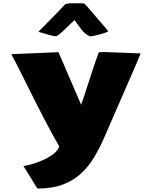

<svg xmlns="http://www.w3.org/2000/svg" viewBox="-20 -816 887 1161"><path d="M206.1 324.2 121.6 187.5Q132.3 187.5 163.1 179.4Q193.8 171.4 230.7 156Q267.6 140.6 297.9 118.9Q328.1 97.2 338.4 70.3L297.4 -3.4Q274.9 -43.5 245.6 -100.1Q216.3 -156.7 185.5 -218.3Q154.8 -279.8 126.5 -336.2Q98.1 -392.6 77.4 -433.6Q56.6 -474.6 48.3 -488.3L333.5 -500.5L470.7 -182.6Q477.5 -200.7 488 -232.7Q498.5 -264.6 511 -303.2Q523.4 -341.8 536.1 -380.4Q548.8 -418.9 559.6 -450.7Q570.3 -482.4 577.6 -500Q587.9 -501 598.4 -501Q608.9 -501 620.1 -501L830.6 -493.2L804.7 -430.7L604.5 28.8Q580.1 83.5 548.6 136.2Q517.1 189 471.9 231.4Q426.8 273.9 362.1 299.1Q297.4 324.2 206.1 324.2ZM524.4 -596.2Q493.7 -608.9 472.2 -637.9Q450.7 -667 430.7 -693.8Q416.5 -682.1 395.3 -660.9Q374 -639.6 353.3 -620.8Q332.5 -602.1 318.8 -596.7Q307.1 -596.7 285.4 -602.5Q263.7 -608.4 242.9 -615Q222.2 -621.6 212.9 -623.5Q220.2 -632.8 229.7 -641.8Q239.3 -650.9 250 -662.1L310.5 -723.6Q327.6 -740.7 343.3 -757.3Q358.9 -773.9 375.5 -791.5Q395.5 -796.9 419.4 -796.4Q443.4 -795.9 462.9 -795.9Q469.7 -795.9 476.3 -795.9Q482.9 -795.9 489.3 -794.9Q499 -786.1 518.3 -763.7Q537.6 -741.2 559.3 -715.8Q581.1 -690.4 597.2 -671.9Q604.5 -663.6 616.7 -649.4Q628.9 -635.3 634.3 -625.5Q625.5 -620.6 602.3 -613.5Q579.1 -606.4 556.2 -601.3Q533.2 -596.2 524.4 -596.2Z"/></svg>

Font: Seymour One
Style: Regular
Weight: 400
Designer: Vernon Adams
Foundry: Vernon Adams
Version: Version 1.100; ttfautohint (v1.8.4.7-5d5b);gftools[0.9.33]